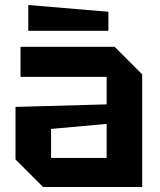

<svg xmlns="http://www.w3.org/2000/svg" viewBox="-20 -747 640 767"><path d="M42 -110V-320L406 -330V-440H62V-560H438L548 -450V0H152ZM184 -232V-116H406V-252ZM413 -624H93V-727L413 -700Z"/></svg>

Font: Tektur SemiBold
Style: Regular
Weight: 600
Designer: Adam Jagosz
Foundry: Adam Jagosz
Version: Version 1.005;gftools[0.9.30]